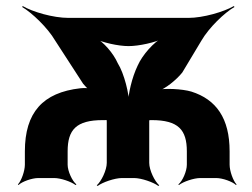

<svg xmlns="http://www.w3.org/2000/svg" viewBox="-20 -587 831 633"><path d="M596 -88V-44C596 -23 582 10 568 21L570 23C584 12 619 0 640 0H693C714 0 747 12 758 23L760 21C749 10 737 -23 737 -44V-88C737 -197 693 -259 611 -285C581 -294 521 -297 496 -290L499 -286C524 -293 562 -324 581 -348L644 -453C669 -496 720 -545 753 -564L751 -567C718 -548 650 -528 601 -528H206C155 -528 87 -548 55 -567L53 -564C85 -545 137 -496 162 -453L254 -311C260 -304 268 -294 276 -291L279 -295C271 -297 255 -297 245 -296C121 -282 62 -216 62 -88V-44C62 -23 50 10 39 21L41 23C52 12 85 0 106 0H159C180 0 215 12 229 23L232 21C218 10 203 -23 203 -44V-88C203 -159 231 -191 319 -191H325C327 -191 335 -191 336 -192L332 -195C331 -194 332 -188 332 -186V-50C332 -26 314 11 299 24L302 26C318 14 358 0 382 0H422C446 0 486 14 502 26L505 24C490 11 472 -26 472 -50V-188C472 -189 473 -193 472 -194L470 -191C471 -190 475 -191 476 -191H480C568 -191 596 -159 596 -88ZM368 -379C354 -411 320 -451 292 -464L289 -461C317 -447 369 -435 404 -435C438 -435 492 -447 520 -461L518 -464C487 -449 449 -405 434 -371C415 -332 402 -275 402 -243H406C406 -276 390 -344 368 -379Z"/></svg>

Font: Asimov
Style: EdgeWide
Weight: 500
Designer: Google
Version: Version 2.000980: 2014